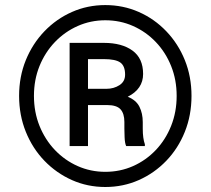

<svg xmlns="http://www.w3.org/2000/svg" viewBox="-20 -742 847 772"><path d="M56.8 -356.5Q56.8 -433.9 83.8 -500.2Q110.8 -566.4 158.7 -616.3Q206.7 -666.2 269.4 -693.9Q332 -721.6 403.4 -721.6Q475.1 -721.6 538 -693.9Q600.9 -666.2 648.6 -616.3Q696.4 -566.4 723.2 -500.2Q750 -433.9 750 -356.5Q750 -278.8 723.2 -212Q696.4 -145.2 648.6 -95.5Q600.9 -45.8 538 -17.9Q475.1 9.9 403.4 9.9Q332 9.9 269.4 -17.9Q206.7 -45.8 158.7 -95.5Q110.8 -145.2 83.8 -212Q56.8 -278.8 56.8 -356.5ZM116.5 -356.5Q116.5 -291.5 138.8 -236Q161.2 -180.4 200.8 -138.8Q240.4 -97.3 292.4 -74.2Q344.5 -51.1 403.4 -51.1Q463.1 -51.1 515.1 -74.2Q567.1 -97.3 606.5 -138.8Q646 -180.4 668.1 -236Q690.3 -291.5 690.3 -356.5Q690.3 -421.2 668.1 -476.4Q646 -531.6 606.5 -573Q567.1 -614.3 515.1 -637.4Q463.1 -660.5 403.4 -660.5Q344.5 -660.5 292.4 -637.4Q240.4 -614.3 200.8 -573Q161.2 -531.6 138.8 -476.4Q116.5 -421.2 116.5 -356.5ZM410.5 -319.6H333.8V-154.8H259.9V-569.6H397.7Q470.2 -569.6 512.8 -538.5Q555.4 -507.5 555.4 -444.6Q555.4 -384.2 493.6 -353Q527.3 -339.5 540.7 -312.7Q554 -285.9 554 -251.4V-224.4Q554 -185.4 562.5 -161.9V-154.8H487.2Q481.9 -166.5 481 -190.2Q480.1 -213.8 480.1 -224.4V-251.4Q480.1 -285.5 464.5 -302.6Q448.9 -319.6 410.5 -319.6ZM333.8 -504.3V-384.9H407.7Q437.5 -384.9 460.2 -399.5Q483 -414.1 483 -441.8Q483 -476.9 463.8 -490.6Q444.6 -504.3 397.7 -504.3Z"/></svg>

Font: Inter UI
Style: Regular
Weight: 400
Designer: Rasmus Andersson
Foundry: rsms
Version: Version 2.2